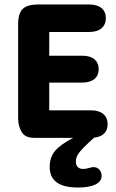

<svg xmlns="http://www.w3.org/2000/svg" viewBox="-20 -616 517 858"><path d="M200 -473H378Q414 -473 433.5 -489.5Q453 -506 453 -535Q453 -564 433.5 -580Q414 -596 378 -596H149Q102 -596 81.5 -576Q61 -556 61 -508V-88Q61 -53 76.5 -26.5Q92 0 133 0H387Q422 0 441.5 -16Q461 -32 461 -61Q461 -90 441.5 -106.5Q422 -123 387 -123H200V-247H348Q383 -247 402 -263Q421 -279 421 -307Q421 -335 402 -351Q383 -367 348 -367H200ZM403 -3 307 0Q248 31 225 59.5Q202 88 202 130Q202 176 233.5 199Q265 222 329 222Q379 222 406.5 208.5Q434 195 434 170Q434 153 424 142Q414 131 399 131Q396 131 393.5 131Q391 131 389 132Q369 137 364 138Q359 139 352 139Q336 139 327.5 130.5Q319 122 319 106Q319 90 327.5 75.5Q336 61 354.5 42.5Q373 24 403 -3Z"/></svg>

Font: Beiruti ExtraBold
Style: Regular
Weight: 800
Designer: Arlette Boutros
Foundry: Boutros
Version: Version 1.41